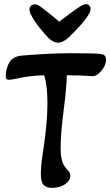

<svg xmlns="http://www.w3.org/2000/svg" viewBox="-20 -901 534 931"><path d="M217 -715Q197 -735 170 -769Q143 -803 131 -829Q123 -842 123 -855Q123 -866 130.5 -873Q138 -880 148 -880Q157 -880 167 -875Q181 -866 211.5 -842Q242 -818 267 -796Q344 -855 377 -875Q391 -881 397 -881Q406 -881 412.5 -874.5Q419 -868 419 -858Q419 -843 408 -828Q394 -804 362 -769.5Q330 -735 308 -715Q283 -694 261 -694Q240 -694 217 -715ZM178 -59Q178 -101 191 -182Q210 -307 210 -401Q210 -490 194 -536Q116 -534 53 -518Q29 -514 25 -514Q15 -514 11.5 -518Q8 -522 8 -535Q8 -552 13.5 -570.5Q19 -589 28 -602Q44 -626 81 -631Q125 -635 193 -639Q261 -643 322 -643Q449 -643 469 -639Q483 -637 488.5 -630.5Q494 -624 494 -610Q494 -583 470 -556Q458 -542 447.5 -536.5Q437 -531 420 -532Q376 -536 304 -536Q303 -477 288 -361Q274 -253 274 -185Q274 -146 281 -121Q288 -96 307 -78Q321 -64 321 -48Q321 -25 295.5 -7.5Q270 10 231 10Q207 10 192.5 -3.5Q178 -17 178 -59Z"/></svg>

Font: AkayaTelivigala
Style: Regular
Weight: 400
Designer: Vaishnavi Murthy Yerkadithaya ( vaishnavimurthy@gmail.com ), Juan Luis Blanco Aristondo ( juan@blancoletters.com )
Version: Version 1.000